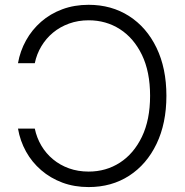

<svg xmlns="http://www.w3.org/2000/svg" viewBox="-20 -757 759 787"><path d="M343.3 -737.3Q437 -737.3 509 -691.2Q581.1 -645 621.6 -561Q662.1 -477.1 662.1 -364.3Q662.1 -251.5 621.6 -167.2Q581.1 -83 509.3 -36.6Q437.5 9.8 343.3 9.8Q284.7 9.8 235.6 -8.5Q186.5 -26.9 148.7 -59.6Q110.8 -92.3 86.7 -135.7Q62.5 -179.2 53.7 -230H122.6Q130.4 -192.4 149.4 -160.2Q168.5 -127.9 197.3 -104Q226.1 -80.1 262.9 -66.9Q299.8 -53.7 343.3 -53.7Q414.6 -53.7 471.4 -90.3Q528.3 -127 561.8 -196.5Q595.2 -266.1 595.2 -364.3Q595.2 -462.9 561.8 -532Q528.3 -601.1 471.4 -637.5Q414.6 -673.8 343.3 -673.8Q300.3 -673.8 263.2 -660.4Q226.1 -647 197.5 -623.3Q168.9 -599.6 149.7 -567.6Q130.4 -535.6 122.6 -498H53.7Q62.5 -547.9 86.7 -591.3Q110.8 -634.8 148.4 -667.7Q186 -700.7 235.4 -719Q284.7 -737.3 343.3 -737.3Z"/></svg>

Font: Inter 20pt Light
Style: Regular
Weight: 300
Version: Version 4.001;git-66647c0bb